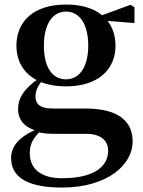

<svg xmlns="http://www.w3.org/2000/svg" viewBox="-20 -572 636 851"><path d="M254.8 259.3C454.9 259.3 567.9 158.9 567.9 55.3C567.9 -31.4 509 -91 359.1 -91H212.8C159.3 -91 137.3 -110.1 137.3 -143C137.3 -173.3 149.2 -193.8 175.8 -226.5L156.2 -236.3V-227.3C84.1 -178.6 60.1 -134.7 60.1 -88.6C60.1 -40.9 88.5 -7.5 142.4 8.1V11.6C170.9 20.9 196.3 21.2 247.7 21.2H362.8C435.7 21.2 459.4 59.2 459.4 95.5C459.4 169.7 391.5 218 255.1 218C164.9 218 111.9 179.5 111.9 106.1C111.9 61.2 130.8 36.3 168.4 -0.8L165.3 -7.2C73.5 24.5 29.2 71.3 29.2 128C29.2 200.9 81.9 259.3 254.8 259.3ZM272.3 -189.2C416.6 -189.2 491.9 -265.5 491.9 -369.1C491.9 -418 476.4 -459.8 447.7 -489.8L443.6 -494C408.9 -529.8 351.7 -551.9 273.1 -551.9C127.8 -551.9 52.8 -476.4 52.8 -369.1C52.8 -265.5 127.5 -189.2 272.3 -189.2ZM272.1 -220.4C209.2 -220.4 174.5 -278.2 174.5 -369.1C174.5 -463.7 211.7 -520.7 273.3 -520.7C333 -520.7 371.1 -464.7 371.1 -369.4C371.1 -278.4 334.5 -220.4 272.1 -220.4ZM410.2 -482.9 576 -469.9V-539.8L558.6 -550.8L416.2 -498.4H410.2Z"/></svg>

Font: Source Han Serif TW VF
Style: Regular
Weight: 250
Designer: Ryoko NISHIZUKA 西塚涼子 (kana & ideographs); Frank Grießhammer (Latin, Greek & Cyrillic); Wenlong ZHANG 张文龙 (bopomofo); San
Foundry: Adobe
Version: Version 2.002;hotconv 1.1.0;makeotfexe 2.6.0